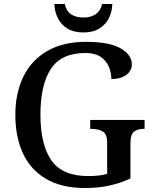

<svg xmlns="http://www.w3.org/2000/svg" viewBox="-20 -934 769 964"><path d="M407 10Q289 10 211 -36Q133 -82 95 -164.5Q57 -247 57 -358Q57 -466 97 -548.5Q137 -631 216.5 -677.5Q296 -724 413 -724Q528 -724 585 -691.5Q642 -659 642 -611Q642 -578 613.5 -557.5Q585 -537 539 -537Q539 -570 526 -600Q513 -630 484.5 -649Q456 -668 409 -668Q287 -668 235 -587.5Q183 -507 183 -358Q183 -209 237.5 -129.5Q292 -50 423 -50Q449 -50 473.5 -52.5Q498 -55 518 -61V-218Q518 -261 495.5 -274Q473 -287 439 -287H433V-332H706V-287H701Q672 -287 653.5 -273.5Q635 -260 635 -214V-38Q583 -14 528 -2Q473 10 407 10ZM399 -771Q350 -771 318 -791Q286 -811 270 -843.5Q254 -876 253 -914H305Q313 -878 337.5 -862Q362 -846 399 -846Q435 -846 459.5 -862Q484 -878 493 -914H544Q543 -876 527 -843.5Q511 -811 479 -791Q447 -771 399 -771Z"/></svg>

Font: Noto Serif Lao Medium
Style: Regular
Weight: 500
Designer: Monotype Design Team
Foundry: Monotype Imaging Inc.
Version: Version 2.003; ttfautohint (v1.8.4.7-5d5b)